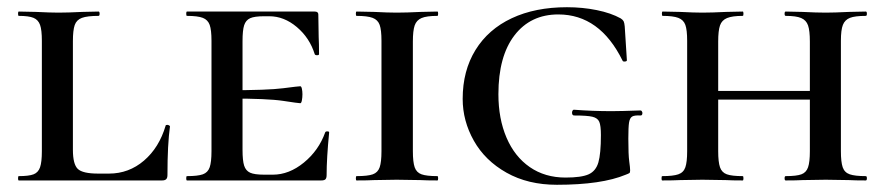

<svg xmlns="http://www.w3.org/2000/svg" viewBox="-20 -500 2452 532"><path d="M252 -19H282Q337 -19 379 -55Q421 -91 439 -152Q439 -154 444 -154Q446 -154 448.5 -152.5Q451 -151 451 -150Q444 -100 444 -15Q444 -7 440.5 -3.5Q437 0 429 0H32Q30 0 30 -6Q30 -12 32 -12Q60 -12 73 -17Q86 -22 91 -36.5Q96 -51 96 -81V-387Q96 -417 91 -431Q86 -445 73 -450.5Q60 -456 32 -456Q30 -456 30 -462Q30 -468 32 -468L80 -467Q120 -465 142 -465Q168 -465 208 -467L253 -468Q256 -468 256 -462Q256 -456 253 -456Q222 -456 207 -450.5Q192 -445 187 -430.5Q182 -416 182 -386V-85Q182 -45 195.5 -32Q209 -19 252 -19Z M498 -12Q528 -12 542 -17Q556 -22 561 -36.5Q566 -51 566 -81V-387Q566 -417 561 -431Q556 -445 542 -450.5Q528 -456 498 -456Q496 -456 496 -462Q496 -468 498 -468H852Q862 -468 862 -460L863 -398Q864 -379 864 -350Q864 -347 858.5 -347Q853 -347 852 -350Q838 -395 802.5 -425Q767 -455 726 -455H712Q685 -455 673 -449.5Q661 -444 656.5 -430Q652 -416 652 -386V-85Q652 -55 656.5 -41Q661 -27 673 -21.5Q685 -16 712 -16H736Q781 -16 822 -49.5Q863 -83 881 -133Q882 -136 887 -136Q892 -136 892 -133Q885 -61 885 -15Q885 -7 882 -3.5Q879 0 870 0H498Q496 0 496 -6Q496 -12 498 -12ZM614 -227V-250Q722 -250 764.5 -255.5Q807 -261 812 -261Q815 -261 816.5 -254Q818 -247 818 -239Q818 -230 816.5 -222Q815 -214 812 -214Q807 -214 764.5 -220.5Q722 -227 614 -227Z M1192 -12Q1194 -12 1194 -6Q1194 0 1192 0Q1162 0 1145 -1L1079 -2L1017 -1Q999 0 968 0Q966 0 966 -6Q966 -12 968 -12Q999 -12 1013 -17Q1027 -22 1032 -36.5Q1037 -51 1037 -81V-387Q1037 -417 1032 -431Q1027 -445 1012.5 -450.5Q998 -456 968 -456Q966 -456 966 -462Q966 -468 968 -468L1017 -467Q1055 -465 1079 -465Q1106 -465 1146 -467L1192 -468Q1194 -468 1194 -462Q1194 -456 1192 -456Q1162 -456 1148 -450Q1134 -444 1129 -429.5Q1124 -415 1124 -385V-81Q1124 -51 1129 -36.5Q1134 -22 1148 -17Q1162 -12 1192 -12Z M1262 -226Q1262 -304 1297.5 -361.5Q1333 -419 1398 -449.5Q1463 -480 1551 -480Q1594 -480 1633.5 -472Q1673 -464 1700 -449Q1706 -445 1708 -441Q1710 -437 1711 -427L1717 -333Q1717 -330 1711.5 -329.5Q1706 -329 1705 -332Q1642 -460 1527 -460Q1450 -460 1405.5 -402Q1361 -344 1361 -239Q1361 -171 1383.5 -118.5Q1406 -66 1448 -37Q1490 -8 1547 -8Q1591 -8 1611 -17Q1631 -26 1638 -50Q1645 -74 1645 -126Q1645 -152 1640.5 -162.5Q1636 -173 1621.5 -176.5Q1607 -180 1571 -180Q1565 -180 1565 -188Q1565 -191 1566.5 -193.5Q1568 -196 1570 -196Q1622 -192 1675 -192Q1699 -192 1755 -194Q1757 -194 1758.5 -191.5Q1760 -189 1760 -187Q1760 -180 1755 -180Q1738 -181 1731.5 -177Q1725 -173 1723 -160.5Q1721 -148 1721 -116Q1721 -71 1723.5 -53Q1726 -35 1726 -28Q1726 -22 1724 -20.5Q1722 -19 1714 -16Q1647 12 1523 12Q1443 12 1383.5 -21.5Q1324 -55 1293 -110Q1262 -165 1262 -226Z M2157 -456Q2154 -456 2154 -462Q2154 -468 2157 -468L2203 -467Q2243 -465 2268 -465Q2292 -465 2332 -467L2379 -468Q2382 -468 2382 -462Q2382 -456 2379 -456Q2349 -456 2335 -450.5Q2321 -445 2315.5 -431Q2310 -417 2310 -387V-81Q2310 -51 2315 -36.5Q2320 -22 2334.5 -17Q2349 -12 2379 -12Q2382 -12 2382 -6Q2382 0 2379 0Q2349 0 2332 -1L2268 -2L2204 -1Q2187 0 2157 0Q2154 0 2154 -6Q2154 -12 2157 -12Q2187 -12 2200.5 -17Q2214 -22 2219 -36.5Q2224 -51 2224 -81V-385Q2224 -415 2219 -429.5Q2214 -444 2200 -450Q2186 -456 2157 -456ZM1924 -248H2263V-224H1924ZM1816 -456Q1814 -456 1814 -462Q1814 -468 1816 -468L1864 -467Q1904 -465 1926 -465Q1952 -465 1992 -467L2038 -468Q2040 -468 2040 -462Q2040 -456 2038 -456Q2009 -456 1994.5 -450Q1980 -444 1975 -429.5Q1970 -415 1970 -385V-81Q1970 -51 1975 -36.5Q1980 -22 1994 -17Q2008 -12 2038 -12Q2040 -12 2040 -6Q2040 0 2038 0Q2008 0 1991 -1L1926 -2L1864 -1Q1846 0 1815 0Q1813 0 1813 -6Q1813 -12 1815 -12Q1845 -12 1859.5 -17Q1874 -22 1879 -36.5Q1884 -51 1884 -81V-387Q1884 -417 1879 -431Q1874 -445 1859.5 -450.5Q1845 -456 1816 -456Z"/></svg>

Font: Cormorant SC SemiBold
Style: Regular
Weight: 600
Designer: Christian Thalmann (Catharsis Fonts)
Foundry: Catharsis Fonts
Version: Version 4.000